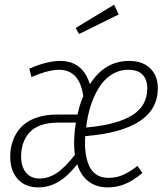

<svg xmlns="http://www.w3.org/2000/svg" viewBox="-20 -794 721 825"><path d="M470.2 -773.9 490.2 -731.9 319.8 -647.9 305.2 -673.8ZM238.8 -532.2Q335 -532.2 366.2 -432.1Q429.7 -532.2 534.2 -532.2Q593.3 -532.2 625.7 -500Q658.2 -467.8 658.2 -415Q658.2 -234.4 346.2 -209Q343.8 -169.9 347.7 -138.9Q351.6 -107.9 362.5 -82.5Q373.5 -57.1 394.5 -43.5Q415.5 -29.8 445.8 -29.8Q480 -29.8 508.8 -42.5Q537.6 -55.2 570.8 -81.1L591.8 -50.8Q554.7 -19.5 519.3 -4.2Q483.9 11.2 442.9 11.2Q394.5 11.2 360.8 -14.2Q327.1 -39.6 312 -87.9Q269 -34.2 228.8 -11.5Q188.5 11.2 146 11.2Q88.4 11.2 56.2 -24.7Q23.9 -60.5 23.9 -121.1Q23.9 -156.7 34.7 -187.7Q45.4 -218.8 68.1 -244.9Q90.8 -271 131.1 -286.4Q171.4 -301.8 225.1 -301.8H313Q323.2 -348.1 337.9 -380.9Q321.8 -494.1 233.9 -494.1Q187.5 -494.1 115.2 -462.9L106 -499Q182.1 -532.2 238.8 -532.2ZM530.8 -494.1Q491.7 -494.1 459 -473.1Q426.3 -452.1 404.5 -416.5Q382.8 -380.9 369.1 -337.9Q355.5 -294.9 350.1 -246.1Q481.9 -257.8 547.4 -298.3Q612.8 -338.9 612.8 -414.1Q612.8 -451.7 592.8 -472.9Q572.8 -494.1 530.8 -494.1ZM306.2 -267.1H228Q186 -267.1 154.8 -255.6Q123.5 -244.1 105.7 -223.6Q87.9 -203.1 79.3 -177.5Q70.8 -151.9 70.8 -121.1Q70.8 -77.1 92 -52Q113.3 -26.9 149.9 -26.9Q188 -26.9 224.1 -50.8Q260.3 -74.7 301.8 -128.9Q297.4 -161.1 298.8 -198.2Q300.3 -235.4 306.2 -267.1Z"/></svg>

Font: Fira Sans Compressed ExtraLight
Style: Italic
Weight: 250
Width: 3
Italic angle: -8°
Designer: Carrois Corporate & Edenspiekermann AG
Foundry: Carrois Corporate GbR & Edenspiekermann AG
Version: Version 4.203;PS 004.203;hotconv 1.0.88;makeotf.lib2.5.64775